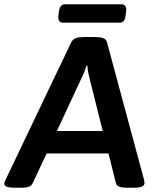

<svg xmlns="http://www.w3.org/2000/svg" viewBox="-36 -875 730 897"><path d="M33 2Q6 2 -5 -3Q-16 -8 -16 -17Q-16 -24 -10 -35L297 -678Q304 -692 319 -697Q334 -702 359 -702H406Q431 -702 445.5 -697Q460 -692 464 -677L637 -35Q639 -26 639 -19Q639 2 588 2H555Q535 2 522 -2.5Q509 -7 505 -21L471 -158H182L117 -20Q111 -7 98.5 -2.5Q86 2 69 2ZM341 -502 230 -263H444L384 -502Q380 -517 376.5 -534.5Q373 -552 372 -569H368Q364 -554 357 -536.5Q350 -519 341 -502ZM259 -769Q232 -769 237 -805L239 -819Q243 -855 268 -855H531Q558 -855 553 -819L551 -805Q549 -786 542.5 -777.5Q536 -769 522 -769Z"/></svg>

Font: Asap Semi Expanded Semi Expanded SemiBold
Style: Italic
Weight: 600
Width: 6
Italic angle: -6°
Designer: Pablo Cosgaya
Foundry: Omnibus-Type
Version: Version 3.001; ttfautohint (v1.8.4.7-5d5b)